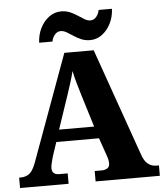

<svg xmlns="http://www.w3.org/2000/svg" viewBox="-61 -995 894 1048"><g transform="rotate(-5 386.0 -470.5)"><path d="M6 0V-57H15Q41 -57 60.5 -70.5Q80 -84 97 -128L311 -714H472L679 -127Q692 -88 712 -72.5Q732 -57 758 -57H772V0H420V-57H460Q475 -57 488.5 -64.5Q502 -72 502 -92Q502 -105 498.5 -118Q495 -131 492 -138L459 -233H225L199 -155Q196 -143 191 -124.5Q186 -106 186 -93Q186 -57 226 -57H272V0ZM246 -299H438L383 -478Q374 -507 364 -542Q354 -577 347 -611Q339 -579 328 -544.5Q317 -510 307 -480ZM458 -771Q431 -771 409 -780.5Q387 -790 368.5 -802.5Q350 -815 333.5 -824.5Q317 -834 301 -834Q282 -834 268.5 -817.5Q255 -801 252 -781H179Q181 -826 199.5 -862Q218 -898 247.5 -919.5Q277 -941 313 -941Q340 -941 362 -931.5Q384 -922 402.5 -909.5Q421 -897 437 -887.5Q453 -878 469 -878Q488 -878 501.5 -894.5Q515 -911 518 -931H591Q589 -886 570.5 -850Q552 -814 523 -792.5Q494 -771 458 -771Z"/></g></svg>

Font: Noto Serif Tamil ExtraBold
Style: Italic
Weight: 800
Italic angle: -12°
Designer: Indian Type Foundry, Tom Grace, and the Monotype Design Team
Foundry: Monotype Imaging Inc.
Version: Version 2.003; ttfautohint (v1.8.4.7-5d5b)